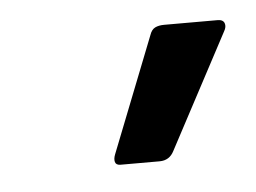

<svg xmlns="http://www.w3.org/2000/svg" viewBox="-28 -726 281 211"><g transform="rotate(-5 113.0 -620.5)"><path d="M98 -546Q93 -546 92 -549.5Q91 -553 93 -558L143 -685Q145 -691 149 -693Q153 -695 159 -695H218Q224 -695 225.5 -691Q227 -687 224 -682L157 -556Q152 -546 141 -546Z"/></g></svg>

Font: Sofia Sans Hairline
Style: Italic
Weight: 1
Italic angle: -9°
Designer: Botio Nikoltchev, Ani Petrova
Foundry: lettersoup
Version: Version 4.102